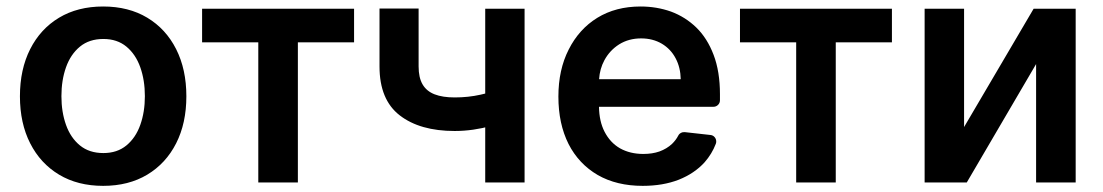

<svg xmlns="http://www.w3.org/2000/svg" viewBox="-20 -573 3464 603"><path d="M42.6 -270.6Q42.6 -355.1 74.8 -418.7Q106.9 -482.2 165.5 -517.4Q224.1 -552.6 304 -552.6Q383.9 -552.6 442.5 -517.4Q501.1 -482.2 533.2 -418.7Q565.3 -355.1 565.3 -270.6Q565.3 -186.1 533.2 -122.9Q501.1 -59.7 442.5 -24.5Q383.9 10.7 304 10.7Q224.1 10.7 165.5 -24.5Q106.9 -59.7 74.8 -122.9Q42.6 -186.1 42.6 -270.6ZM435 -271Q435 -321 420.6 -361.7Q406.2 -402.3 377.1 -426.5Q348 -450.6 304.7 -450.6Q260.3 -450.6 231 -426.5Q201.7 -402.3 187.3 -361.7Q172.9 -321 172.9 -271Q172.9 -221.2 187.3 -180.8Q201.7 -140.3 231 -116.3Q260.3 -92.3 304.7 -92.3Q348 -92.3 377.1 -116.3Q406.2 -140.3 420.6 -180.8Q435 -221.2 435 -271Z M791.2 -440H614.7V-545.5H1092V-440H915.5V0H791.2Z M1171.9 -364.3V-546.2H1294.7V-364.3Q1294.7 -329.2 1307.2 -307.9Q1319.6 -286.6 1344.8 -276.8Q1370 -267 1408 -267Q1450.6 -267 1489 -275.6Q1527.3 -284.1 1569.6 -299V-193.9Q1548.7 -184.7 1522.2 -177.4Q1495.7 -170.1 1466.4 -165.8Q1437.1 -161.6 1408 -161.6Q1298.7 -161.6 1235.3 -210.8Q1171.9 -259.9 1171.9 -364.3ZM1503.9 -545.5H1627.5V0H1503.9Z M1857.2 -23.4Q1797.6 -58.2 1765.6 -120.7Q1733.7 -184.3 1733.7 -269.5Q1733.7 -354 1766 -417.3Q1798.3 -481.5 1855.8 -517Q1913.7 -552.6 1991.8 -552.6Q2042.3 -552.6 2087.4 -536.6Q2132.5 -519.9 2166.9 -486.5Q2201.3 -453.1 2221.2 -400.6Q2241.1 -348.4 2241.1 -277V-258.2Q2241.1 -249.6 2235.1 -243.6Q2229 -237.6 2220.5 -237.6H1861.2Q1861.9 -191.8 1878.6 -159.4Q1896.3 -125 1927.2 -107.2Q1958.8 -89.5 2000.4 -89.5Q2028.8 -89.5 2051.1 -97.3Q2074.2 -105.8 2090.6 -121.1Q2103 -133.2 2110.1 -147Q2112.9 -152.7 2118.8 -155.7Q2124.6 -158.7 2131 -158L2210.9 -149.1Q2219.1 -148.4 2224.3 -142.4Q2229.4 -136.4 2229.4 -128.6Q2229.4 -124.3 2228 -121.1Q2215.9 -89.5 2192.8 -63.2Q2160.9 -28.1 2111.5 -8.5Q2062.1 10.7 1998.6 10.7Q1916.5 10.7 1857.2 -23.4ZM2117.9 -324.2Q2117.2 -361.2 2101.9 -389.9Q2086.6 -419 2058.6 -435.7Q2030.2 -452.4 1993.6 -452.4Q1954.5 -452.4 1924.4 -433.6Q1894.9 -414.8 1878.2 -383.9Q1863.6 -356.9 1861.5 -324.2Z M2480.5 -440H2304V-545.5H2781.2V-440H2604.8V0H2480.5Z M2883.9 -545.5H3007.8V-174L3226.2 -545.5H3358.3V0H3234V-371.8L3016.3 0H2883.9Z"/></svg>

Font: DeltaSans SemiBold
Style: Regular
Weight: 600
Designer: Rasmus Andersson
Foundry: rsms
Version: Version 3.012